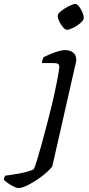

<svg xmlns="http://www.w3.org/2000/svg" viewBox="-155 -754 449 974"><path d="M-62 200Q-70 200 -85.5 192.5Q-101 185 -115 175Q-129 165 -135 158Q-135 150 -132.5 144.5Q-130 139 -128 137Q-94 133 -54 125.5Q-14 118 16 105Q21 97 31.5 62.5Q42 28 55.5 -20Q69 -68 82.5 -120.5Q96 -173 107 -217Q113 -242 120 -273.5Q127 -305 133 -335.5Q139 -366 142.5 -388Q146 -410 146 -414Q146 -425 140 -429.5Q134 -434 117 -434H58Q58 -442 61 -451Q64 -460 66 -464Q80 -471 100 -479.5Q120 -488 140.5 -494Q161 -500 174 -500Q200 -500 216 -487.5Q232 -475 232 -449Q232 -448 231.5 -445Q231 -442 228.5 -430Q226 -418 219 -389L111 87Q107 97 86.5 116Q66 135 38.5 154Q11 173 -16.5 186.5Q-44 200 -62 200ZM184 -603Q176 -603 165 -615.5Q154 -628 146 -644.5Q138 -661 138 -673Q138 -685 156 -699Q174 -713 195.5 -723.5Q217 -734 227 -734Q236 -734 246 -721Q256 -708 263 -691.5Q270 -675 270 -663Q270 -652 253.5 -637.5Q237 -623 216.5 -613Q196 -603 184 -603Z"/></svg>

Font: Texturina 72pt 72pt Medium
Style: Italic
Weight: 500
Italic angle: -11°
Designer: Guillermo Torres Carreño
Foundry: Omnibus-Type
Version: Version 1.002; ttfautohint (v1.8.3)